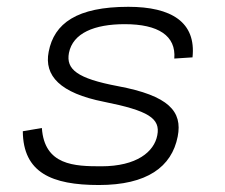

<svg xmlns="http://www.w3.org/2000/svg" viewBox="-20 -532 660 564"><path d="M357 -512C206 -512 139 -463.5 123 -380C109 -309.5 156.5 -258.5 285.5 -233C415.5 -207 452 -184.5 442 -134.5C433 -86.5 382 -43.5 277.5 -43.5C199 -43.5 110.5 -46 103 -156L47 -146.5C48 -25 131.5 11.5 270.5 11.5C411.5 11.5 484.5 -41.5 502 -131C516.5 -204.5 476 -251 326 -279C206.5 -301.5 173.5 -328.5 182.5 -376.5C194 -435 257.5 -461 346.5 -461C445 -461 497.5 -427 492 -360L545.5 -363.5C556.5 -467 483.5 -512 357 -512Z"/></svg>

Font: Monaspace Neon ExtraLight
Style: Italic
Weight: 200
Italic angle: -11°
Designer: Riley Cran & the Lettermatic Team
Foundry: Lettermatic
Version: Version 1.200 (Monaspace Neon)